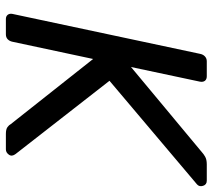

<svg xmlns="http://www.w3.org/2000/svg" viewBox="-56 -684 740 669"><g transform="rotate(90 314.5 -350.0)"><path d="M47 0Q37 0 32 -6.5Q27 -13 29 -23L168 -676Q170 -687 177 -693.5Q184 -700 194 -700H246Q257 -700 262 -693.5Q267 -687 265 -676L214 -436L512 -684Q516 -688 526 -694Q536 -700 553 -700H610Q624 -700 628 -687Q632 -674 623 -666L262 -361L517 -34Q527 -21 519.5 -10.5Q512 0 501 0H447Q431 0 423.5 -5.5Q416 -11 413 -17L186 -304L126 -23Q124 -13 117.5 -6.5Q111 0 100 0Z"/></g></svg>

Font: Rubik
Style: Italic
Weight: 400
Italic angle: -12°
Designer: Hubert and Fischer
Foundry: Hubert and Fischer
Version: Version 2.300;gftools[0.9.30]